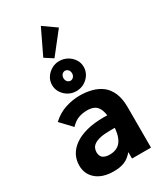

<svg xmlns="http://www.w3.org/2000/svg" viewBox="-235 -1040 970 1139"><g transform="rotate(-30 250.0 -470.0)"><path d="M193 12Q117 12 74 -24.5Q31 -61 31 -120Q31 -158 47.5 -189.5Q64 -221 97.5 -245Q131 -269 182 -282.5Q233 -296 301 -296Q307 -296 317 -295.5Q327 -295 339 -295Q351 -295 361 -294L364 -208Q356 -209 343.5 -209Q331 -209 318 -209Q305 -209 297 -209Q255 -209 228.5 -203.5Q202 -198 186.5 -188Q171 -178 165 -165Q159 -152 159 -137Q159 -124 163.5 -113.5Q168 -103 176 -97.5Q184 -92 195.5 -89Q207 -86 220 -86Q247 -86 267 -95Q287 -104 300.5 -123.5Q314 -143 320.5 -173.5Q327 -204 327 -246Q327 -301 316 -330Q305 -359 285 -370Q265 -381 235 -381Q204 -381 176.5 -371.5Q149 -362 121 -333L50 -408Q92 -447 141.5 -463Q191 -479 240 -479Q283 -479 321.5 -469Q360 -459 389.5 -436.5Q419 -414 436 -374.5Q453 -335 453 -276V0H323V-44Q310 -29 296.5 -18Q283 -7 267 -0.5Q251 6 233 9Q215 12 193 12ZM238 -511Q209 -511 184.5 -525Q160 -539 145 -562.5Q130 -586 130 -614Q130 -643 145 -666Q160 -689 184.5 -703Q209 -717 237 -717Q267 -717 292 -703Q317 -689 332 -666Q347 -643 347 -615Q347 -586 332 -562.5Q317 -539 292.5 -525Q268 -511 238 -511ZM239 -582Q250 -582 259 -591.5Q268 -601 268 -616Q268 -631 259 -640.5Q250 -650 239 -650Q227 -650 218 -640.5Q209 -631 209 -616Q209 -601 218 -591.5Q227 -582 239 -582ZM222 -745 166 -781 248 -952 336 -890Z"/></g></svg>

Font: Inconsolata ExtraBold
Style: Regular
Weight: 800
Designer: Raph Levien, Cyreal, Brenton Simpson
Foundry: Raph Levien, Cyreal, Google
Version: Version 3.001